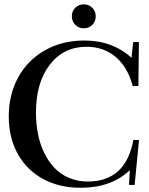

<svg xmlns="http://www.w3.org/2000/svg" viewBox="-20 -866 698 899"><path d="M372.1 -733.4Q348.6 -733.4 332.5 -749.8Q316.4 -766.1 316.4 -790Q316.4 -813.5 332.5 -829.6Q348.6 -845.7 372.1 -845.7Q396 -845.7 412.1 -829.6Q428.2 -813.5 428.2 -790Q428.2 -765.6 412.1 -749.5Q396 -733.4 372.1 -733.4ZM357.4 13.2Q258.8 13.2 182.6 -27.6Q106.4 -68.4 63.7 -144.5Q21 -220.7 21 -321.3Q21 -422.4 64.9 -503.2Q108.9 -584 189.7 -630.1Q270.5 -676.3 374.5 -676.3Q507.3 -676.3 595.7 -595.2L603.5 -668.9H630.4L627.9 -462.9H601.6Q577.6 -552.2 521.5 -599.6Q465.3 -647 384.8 -647Q277.8 -647 213.1 -563Q148.4 -479 148.4 -338.4Q148.4 -285.6 158 -238Q167.5 -190.4 187.3 -149.9Q207 -109.4 235.4 -79.6Q263.7 -49.8 303.5 -33Q343.3 -16.1 390.6 -16.1Q568.8 -16.1 604.5 -210.9H630.9L610.4 0H584L587.9 -69.3Q501.5 13.2 357.4 13.2Z"/></svg>

Font: Elstob 18pt Medium
Style: Regular
Weight: 500
Designer: Peter S. Baker
Version: Version 1.015